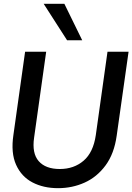

<svg xmlns="http://www.w3.org/2000/svg" viewBox="-20 -970 691 1002"><path d="M283 12Q207 12 149.5 -18Q92 -48 64 -110Q36 -172 50 -266L111 -700H221L158 -252Q146 -170 182 -129Q218 -88 292 -88Q366 -88 416.5 -131.5Q467 -175 480 -265L541 -700H651L589 -262Q576 -168 531 -107Q486 -46 421.5 -17Q357 12 283 12ZM330 -760 208 -950H316L409 -760Z"/></svg>

Font: Host Grotesk Medium
Style: Italic
Weight: 500
Italic angle: -8°
Designer: Doğukan Karapınar based on Poppins by Indian Type Foundry, Jonny Pinhorn
Foundry: Element Type
Version: Version 1.001; ttfautohint (v1.8.4.7-5d5b)